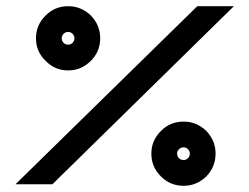

<svg xmlns="http://www.w3.org/2000/svg" viewBox="-20 -565 804 619"><path d="M572 -173C543 -173 519 -163 499 -143C478 -122 468 -98 468 -70C468 -41 478 -17 499 4C519 24 543 34 572 34C600 34 624 24 645 4C665 -17 675 -41 675 -70C675 -98 665 -122 645 -143C624 -163 600 -173 572 -173ZM586 -55C582 -51 577 -49 572 -49C566 -49 561 -51 557 -55C553 -59 551 -64 551 -70C551 -75 553 -80 557 -84C561 -88 566 -90 572 -90C577 -90 582 -88 586 -84C590 -80 592 -75 592 -70C592 -64 590 -59 586 -55ZM200 -338C228 -338 252 -348 273 -369C293 -389 303 -413 303 -442C303 -470 293 -494 273 -515C252 -535 228 -545 200 -545C171 -545 147 -535 127 -515C106 -494 96 -470 96 -442C96 -413 106 -389 127 -369C147 -348 171 -338 200 -338ZM185 -456C189 -460 194 -462 200 -462C205 -462 210 -460 214 -456C218 -452 220 -447 220 -442C220 -436 218 -431 214 -427C210 -423 205 -421 200 -421C194 -421 189 -423 185 -427C181 -431 179 -436 179 -442C179 -447 181 -452 185 -456ZM734 -545H616L30 29H149Z"/></svg>

Font: Kunika
Style: Regular
Weight: 400
Designer: Leo Kuroshita
Foundry: kurogedelic
Version: Version 1.000;PS 001.000;hotconv 1.0.88;makeotf.lib2.5.64775